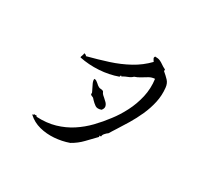

<svg xmlns="http://www.w3.org/2000/svg" viewBox="-152 -978 1305 1220"><g transform="rotate(30 500.0 -368.0)"><path d="M820 -614Q826 -560 814.5 -507.5Q803 -455 780.5 -405Q758 -355 731.5 -311Q705 -267 681 -230Q673 -217 665 -205Q657 -193 651 -182Q640 -175 629.5 -162.5Q619 -150 621 -142Q615 -138 606 -139Q608 -135 612 -133Q579 -99 546.5 -65Q514 -31 471 -7Q420 11 365 15Q310 19 260 6Q210 -7 173 -41Q171 -46 179 -46Q184 -46 180 -50Q181 -52 182 -52Q183 -52 183 -50Q185 -49 191 -50Q196 -51 199.5 -50Q203 -49 201 -44Q277 -40 338.5 -58Q400 -76 450.5 -109Q501 -142 543 -185.5Q585 -229 621 -277Q656 -322 685 -378.5Q714 -435 728.5 -498.5Q743 -562 734 -629Q712 -628 692.5 -617Q673 -606 653.5 -593.5Q634 -581 612 -574Q599 -561 580 -554Q561 -547 544 -537Q538 -533 538 -540Q532 -537 532 -528Q468 -505 396 -500.5Q324 -496 256 -510Q255 -513 256 -517Q257 -521 259 -525Q261 -531 262.5 -536.5Q264 -542 262 -546Q267 -543 273.5 -542Q280 -541 281 -534Q358 -554 429.5 -577Q501 -600 563 -634Q625 -668 673 -718Q672 -720 669 -723Q665 -729 661.5 -736Q658 -743 664 -752Q687 -752 700.5 -746Q714 -740 727 -730.5Q740 -721 759 -712V-700Q782 -681 799.5 -662.5Q817 -644 820 -614ZM538 -289Q510 -279 493.5 -290.5Q477 -302 463 -317Q461 -319 459 -321.5Q457 -324 455 -326Q452 -330 443.5 -332.5Q435 -335 431 -341Q431 -342 431 -346Q432 -351 431 -353Q429 -358 426.5 -363Q424 -368 421 -374Q413 -389 405.5 -406Q398 -423 400 -436Q409 -437 416.5 -432Q424 -427 432 -420Q436 -416 441 -412Q446 -408 452 -405Q458 -401 469 -401Q480 -401 486 -396Q488 -395 490 -390Q492 -385 495 -381Q498 -377 502.5 -373Q507 -369 513 -364Q524 -355 535 -343.5Q546 -332 548.5 -318.5Q551 -305 538 -289Z"/></g></svg>

Font: Yuji Mai
Style: Regular
Weight: 400
Designer: Kataoka Yuji
Foundry: Kinuta Font Factory
Version: Version 3.002